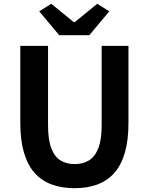

<svg xmlns="http://www.w3.org/2000/svg" viewBox="-20 -984 788 1018"><path d="M375.6 13.8Q307.5 13.8 254 -5.9Q200.6 -25.5 163.5 -67.2Q126.4 -109 107 -175Q87.7 -241 87.7 -332.8V-740.8H234.7V-319.8Q234.7 -243.4 251.9 -198.2Q269.1 -153 300.7 -133.5Q332.2 -114 375.6 -114Q419.5 -114 451.6 -133.5Q483.6 -153 501.3 -198.2Q519 -243.4 519 -319.8V-740.8H661.1V-332.8Q661.1 -241 642.2 -175Q623.2 -109 586.3 -67.2Q549.3 -25.5 496.2 -5.9Q443 13.8 375.6 13.8ZM293.9 -797.4 188 -923.9 251.8 -964 371.3 -866.5H376.3L495.6 -964L559.4 -923.9L453.5 -797.4Z"/></svg>

Font: Noto Sans JP
Style: Regular
Weight: 100
Designer: Ryoko NISHIZUKA 西塚涼子 (kana, bopomofo & ideographs); Paul D. Hunt (Latin, Greek & Cyrillic); Sandoll Communications 산돌커뮤니
Foundry: Adobe
Version: Version 2.004;hotconv 1.0.118;makeotfexe 2.5.65603